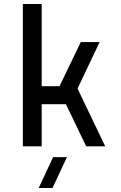

<svg xmlns="http://www.w3.org/2000/svg" viewBox="-20 -730 605 958"><path d="M383 -520 277 -300H188V-710H94V0H188V-210H309L410 0H505L367 -288L477 -520ZM173 208H242L314 54H245Z"/></svg>

Font: Grotesk 02 Mince
Style: Bold
Weight: 400
Designer: Frank Adebiaye, contributions by Jérémy Landes, Ariel Martín Pérez
Foundry: Velvetyne Type Foundry
Version: Version 3.000;Glyphs 3.1.2 (3150)